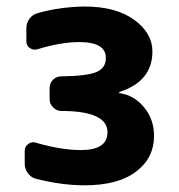

<svg xmlns="http://www.w3.org/2000/svg" viewBox="-20 -550 540 580"><path d="M340.8 -268.6Q384.8 -262.7 415 -226.1Q445.3 -189.5 445.3 -139.6Q445.3 -72.3 390.6 -31.2Q335.9 9.8 235.4 9.8Q167 9.8 88.9 -9.8Q74.2 -13.7 64.5 -26.4Q54.7 -39.1 54.7 -54.7V-94.7Q54.7 -107.4 65.4 -115.2Q76.2 -123 87.9 -119.1Q164.1 -96.7 224.6 -96.7Q304.7 -96.7 304.7 -150.4Q304.7 -214.8 165 -214.8Q151.4 -214.8 140.6 -225.6Q129.9 -236.3 129.9 -250V-284.2Q129.9 -298.8 140.1 -309.1Q150.4 -319.3 165 -319.3Q243.2 -320.3 271.5 -332.5Q299.8 -344.7 299.8 -375Q299.8 -422.9 219.7 -422.9Q164.1 -422.9 93.8 -401.4Q81.1 -397.5 70.3 -404.8Q59.6 -412.1 59.6 -424.8V-464.8Q59.6 -480.5 69.3 -493.7Q79.1 -506.8 94.7 -510.7Q162.1 -529.3 235.4 -530.3Q330.1 -530.3 385.3 -490.2Q440.4 -450.2 440.4 -394.5Q440.4 -304.7 341.8 -272.5Q339.8 -272.5 339.8 -269.5Q339.8 -268.6 340.8 -268.6Z"/></svg>

Font: Rounded-L Mgen+ 1m bold
Style: Bold
Weight: 700
Designer: [Source Han Sans]
Ryoko NISHIZUKA  (kana & ideographs); Paul D. Hunt (Latin, Greek & Cyrillic); Wenlong ZHANG  (bopomofo
Version: Version 1.059.20150602